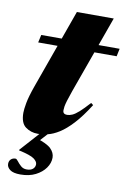

<svg xmlns="http://www.w3.org/2000/svg" viewBox="-96 -703 673 1000"><g transform="rotate(10 240.0 -203.0)"><path d="M56.5 -454 65.5 -495H480L471.5 -454ZM275.5 -236Q263.5 -202 257.2 -181.2Q251 -160.5 249.2 -148.8Q247.5 -137 247.5 -129Q247.5 -118 253.5 -113.2Q259.5 -108.5 270 -108.5Q282.5 -108.5 297 -114.8Q311.5 -121 332 -139.2Q352.5 -157.5 383 -191.5L395 -182Q354 -117 317.5 -77.8Q281 -38.5 249.2 -18.5Q217.5 1.5 189.2 8.2Q161 15 136.5 15Q99.5 15 71.8 -5.5Q44 -26 44 -80Q44 -98 50.2 -132.5Q56.5 -167 76.5 -223.5L227.5 -645H422.5ZM84 239.5Q46 239.5 29 226.5Q12 213.5 12 196Q12 180.5 21.5 171.5Q31 162.5 45.5 162.5Q51.5 162.5 59.8 173.8Q68 185 80.8 196.5Q93.5 208 112 208Q133.5 208 144.8 198Q156 188 156 173Q156 158.5 137 144.5Q118 130.5 56 117L56.5 113.5L180.5 -24.5H218L105.5 99L130.5 37.5Q191.5 56 213 77.2Q234.5 98.5 234.5 124.5Q234.5 153 216 179.2Q197.5 205.5 164 222.5Q130.5 239.5 84 239.5Z"/></g></svg>

Font: Newsreader 60pt ExtraBold
Style: Italic
Weight: 800
Italic angle: -17°
Designer: Hugues Gentile
Foundry: Production Type
Version: Version 1.003